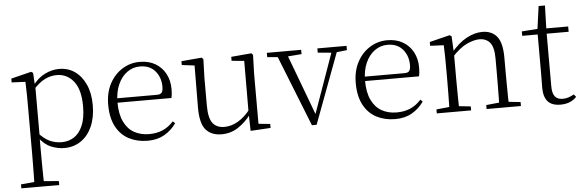

<svg xmlns="http://www.w3.org/2000/svg" viewBox="-55 -851 3957 1298"><g transform="rotate(-5 1924.0 -201.5)"><path d="M42 260V233L154 223H175L299 233V260ZM132 260Q133 229 133.5 189.5Q134 150 134.5 108.5Q135 67 135 32V-278Q135 -330 134.5 -374Q134 -418 132 -455L39 -459V-485L176 -519L189 -511L194 -425L196 -420V-80L195 -71V32Q195 66 195.5 107.5Q196 149 196.5 189Q197 229 198 260ZM355 14Q312 14 266.5 -4.5Q221 -23 182 -75H169L181 -108Q222 -62 260 -44.5Q298 -27 342 -27Q387 -27 424 -50Q461 -73 483.5 -124Q506 -175 506 -257Q506 -369 461.5 -425.5Q417 -482 346 -482Q306 -482 265.5 -462.5Q225 -443 178 -389L169 -420H181Q221 -475 269.5 -498.5Q318 -522 366 -522Q427 -522 473 -489.5Q519 -457 545.5 -398Q572 -339 572 -259Q572 -175 544.5 -113.5Q517 -52 468 -19Q419 14 355 14Z M922 14Q851 14 795 -15Q739 -44 707.5 -103.5Q676 -163 676 -252Q676 -334 708.5 -394.5Q741 -455 795 -488.5Q849 -522 913 -522Q975 -522 1019.5 -495.5Q1064 -469 1088 -423.5Q1112 -378 1112 -320Q1112 -283 1106 -260H706V-290H1011Q1035 -290 1043.5 -302.5Q1052 -315 1052 -341Q1052 -404 1015.5 -447.5Q979 -491 912 -491Q864 -491 825 -463Q786 -435 763 -383.5Q740 -332 740 -263Q740 -183 765 -131Q790 -79 834 -54.5Q878 -30 935 -30Q988 -30 1028.5 -48Q1069 -66 1101 -102L1116 -88Q1083 -41 1035 -13.5Q987 14 922 14Z M1423 14Q1353 14 1315.5 -30Q1278 -74 1279 -185L1281 -478L1300 -463L1195 -476V-502L1334 -514L1344 -502L1340 -377V-188Q1340 -103 1367 -68.5Q1394 -34 1446 -34Q1494 -34 1539.5 -61Q1585 -88 1623 -137L1642 -103H1624Q1585 -51 1535 -18.5Q1485 14 1423 14ZM1620 8 1617 -116V-117L1618 -467L1533 -475V-502L1671 -514L1681 -502L1677 -377V-35L1756 -27V0Z M2036 6 1832 -508H1902L2074 -48H2059L2064 -60L2223 -508H2260L2068 6ZM1775 -479V-508H2008V-479L1897 -470H1874ZM2118 -479V-508H2316V-479L2235 -470H2219Z M2602 14Q2531 14 2475 -15Q2419 -44 2387.5 -103.5Q2356 -163 2356 -252Q2356 -334 2388.5 -394.5Q2421 -455 2475 -488.5Q2529 -522 2593 -522Q2655 -522 2699.5 -495.5Q2744 -469 2768 -423.5Q2792 -378 2792 -320Q2792 -283 2786 -260H2386V-290H2691Q2715 -290 2723.5 -302.5Q2732 -315 2732 -341Q2732 -404 2695.5 -447.5Q2659 -491 2592 -491Q2544 -491 2505 -463Q2466 -435 2443 -383.5Q2420 -332 2420 -263Q2420 -183 2445 -131Q2470 -79 2514 -54.5Q2558 -30 2615 -30Q2668 -30 2708.5 -48Q2749 -66 2781 -102L2796 -88Q2763 -41 2715 -13.5Q2667 14 2602 14Z M2884 0V-27L2994 -38H3014L3117 -27V0ZM2971 0Q2972 -24 2972.5 -64.5Q2973 -105 2973.5 -149Q2974 -193 2974 -226V-281Q2974 -333 2973.5 -375.5Q2973 -418 2971 -455L2879 -459V-485L3016 -519L3029 -511L3035 -393V-392V-226Q3035 -193 3035.5 -149Q3036 -105 3036.5 -64.5Q3037 -24 3038 0ZM3222 0V-27L3331 -38H3352L3455 -27V0ZM3309 0Q3310 -24 3310.5 -64Q3311 -104 3311.5 -148Q3312 -192 3312 -226V-334Q3312 -412 3286 -443Q3260 -474 3214 -474Q3179 -474 3130.5 -452.5Q3082 -431 3024 -368L3014 -398H3022Q3076 -463 3131 -492.5Q3186 -522 3238 -522Q3302 -522 3337 -479.5Q3372 -437 3372 -335V-226Q3372 -192 3372.5 -148Q3373 -104 3373.5 -64Q3374 -24 3375 0Z M3640 -472V-508H3820V-472ZM3723 14Q3664 14 3636.5 -17.5Q3609 -49 3609 -112Q3609 -135 3609.5 -152.5Q3610 -170 3610 -196V-472H3505V-502L3630 -511L3610 -496L3633 -663H3676L3671 -493V-481V-115Q3671 -67 3688.5 -45.5Q3706 -24 3740 -24Q3763 -24 3780.5 -30Q3798 -36 3818 -47L3832 -29Q3812 -8 3785 3Q3758 14 3723 14Z"/></g></svg>

Font: Source Han Serif JP VF
Style: Regular
Weight: 250
Designer: Ryoko NISHIZUKA 西塚涼子 (kana & ideographs); Frank Grießhammer (Latin, Greek & Cyrillic); Wenlong ZHANG 张文龙 (bopomofo); San
Foundry: Adobe
Version: Version 2.001;hotconv 1.1.0;makeotfexe 2.6.0